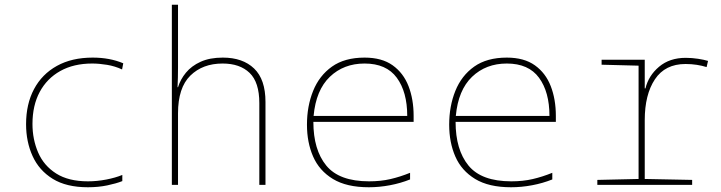

<svg xmlns="http://www.w3.org/2000/svg" viewBox="-20 -780 3040 810"><path d="M351 10Q260 10 202.5 -25.5Q145 -61 117.5 -121.5Q90 -182 90 -256Q90 -341 123.5 -404Q157 -467 220 -502Q283 -537 371 -537Q443 -537 500 -513L495 -487Q465 -501 431.5 -506.5Q398 -512 369 -512Q291 -512 234.5 -480.5Q178 -449 147.5 -392Q117 -335 117 -257Q117 -192 141 -136.5Q165 -81 217 -48Q269 -15 351 -15Q389 -15 428 -22.5Q467 -30 496 -42V-16Q471 -6 433 2Q395 10 351 10Z M705 0V-760H731V-496Q731 -472 730.5 -453.5Q730 -435 729 -412H731Q741 -445 764.5 -473.5Q788 -502 826.5 -519.5Q865 -537 920 -537Q1004 -537 1052 -491Q1100 -445 1100 -350V0H1074V-345Q1074 -433 1033 -472.5Q992 -512 919 -512Q835 -512 783 -461Q731 -410 731 -302V0Z M1536 10Q1442 10 1384.5 -25Q1327 -60 1301 -119.5Q1275 -179 1275 -254Q1275 -332 1301 -396.5Q1327 -461 1380.5 -499Q1434 -537 1518 -537Q1591 -537 1636.5 -504.5Q1682 -472 1703.5 -416.5Q1725 -361 1725 -291V-266H1302Q1302 -148 1356.5 -81.5Q1411 -15 1537 -15Q1586 -15 1627 -24.5Q1668 -34 1710 -51V-23Q1670 -7 1625 1.5Q1580 10 1536 10ZM1698 -291Q1698 -392 1654 -452Q1610 -512 1518 -512Q1430 -512 1371.5 -456Q1313 -400 1303 -291Z M2136 10Q2042 10 1984.5 -25Q1927 -60 1901 -119.5Q1875 -179 1875 -254Q1875 -332 1901 -396.5Q1927 -461 1980.5 -499Q2034 -537 2118 -537Q2191 -537 2236.5 -504.5Q2282 -472 2303.5 -416.5Q2325 -361 2325 -291V-266H1902Q1902 -148 1956.5 -81.5Q2011 -15 2137 -15Q2186 -15 2227 -24.5Q2268 -34 2310 -51V-23Q2270 -7 2225 1.5Q2180 10 2136 10ZM2298 -291Q2298 -392 2254 -452Q2210 -512 2118 -512Q2030 -512 1971.5 -456Q1913 -400 1903 -291Z M2500 0V-21L2674 -25V-503L2518 -507V-528H2700V-407H2703Q2716 -461 2760.5 -498.5Q2805 -536 2873 -536Q2899 -536 2925 -532Q2951 -528 2967 -523L2961 -497Q2942 -503 2919.5 -506.5Q2897 -510 2872 -510Q2786 -510 2743 -445.5Q2700 -381 2700 -273V-25L2900 -21V0Z"/></svg>

Font: Noto Sans Mono Thin
Style: Regular
Weight: 100
Designer: Monotype Design Team
Foundry: Monotype Imaging Inc.
Version: Version 2.014